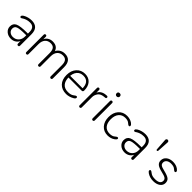

<svg xmlns="http://www.w3.org/2000/svg" viewBox="322 -2091 3479 3479"><g transform="rotate(45 2061.5 -351.5)"><path d="M235 7Q164 7 115.5 -34.5Q67 -76 66 -137Q65 -218 130.5 -248.5Q196 -279 369 -279H401V-236H371Q226 -236 175 -217Q124 -198 124 -142Q124 -98 156.5 -70Q189 -42 238 -42Q305 -42 347.5 -87Q390 -132 390 -202V-318Q390 -448 276 -448Q226 -448 189.5 -434.5Q153 -421 133 -408Q122 -400 113 -394.5Q104 -389 96 -389Q75 -389 75 -412Q75 -433 110 -454Q145 -475 188 -486Q231 -497 272 -497Q444 -497 444 -314V-24Q444 4 417 4Q405 4 397.5 -3.5Q390 -11 390 -24V-129L402 -123Q386 -60 341 -26.5Q296 7 235 7Z M633 5Q620 5 613 -2.5Q606 -10 606 -23V-467Q606 -480 613 -487.5Q620 -495 633 -495Q645 -495 652 -487.5Q659 -480 659 -467V-382L648 -373Q664 -433 707.5 -465Q751 -497 811 -497Q882 -497 921.5 -461.5Q961 -426 971 -354L948 -363Q961 -424 1008.5 -460.5Q1056 -497 1123 -497Q1203 -497 1243.5 -450.5Q1284 -404 1284 -310V-23Q1284 -10 1277 -2.5Q1270 5 1257 5Q1244 5 1237 -2.5Q1230 -10 1230 -23V-306Q1230 -380 1203 -414Q1176 -448 1118 -448Q1050 -448 1011 -403Q972 -358 972 -281V-23Q972 -10 965 -2.5Q958 5 945 5Q932 5 925 -2.5Q918 -10 918 -23V-306Q918 -380 891 -414Q864 -448 806 -448Q738 -448 699 -403Q660 -358 660 -281V-23Q660 -10 653 -2.5Q646 5 633 5Z M1651 7Q1541 7 1477.5 -59.5Q1414 -126 1414 -244Q1414 -357 1477 -427Q1540 -497 1640 -497Q1733 -497 1787 -436.5Q1841 -376 1841 -271Q1841 -236 1808 -236H1462L1461 -279H1811L1791 -256Q1797 -451 1640 -451Q1561 -451 1516 -396.5Q1471 -342 1471 -246Q1471 -147 1517 -94.5Q1563 -42 1650 -42Q1726 -42 1762.5 -71.5Q1799 -101 1816 -101Q1836 -101 1836 -78Q1836 -56 1802 -36Q1764 -14 1725.5 -3.5Q1687 7 1651 7Z M1998 5Q1986 5 1978.5 -2.5Q1971 -10 1971 -23V-467Q1971 -480 1978.5 -487.5Q1986 -495 1998 -495Q2009 -495 2016.5 -487.5Q2024 -480 2024 -467V-353L2013 -373Q2034 -434 2076.5 -462Q2119 -490 2178 -494L2192 -495Q2224 -498 2224 -472Q2224 -462 2218.5 -455Q2213 -448 2197 -447L2167 -444Q2091 -436 2058 -388Q2025 -340 2025 -287V-23Q2025 -10 2017.5 -2.5Q2010 5 1998 5Z M2332 5Q2320 5 2312.5 -2.5Q2305 -10 2305 -23V-467Q2305 -480 2312.5 -487.5Q2320 -495 2332 -495Q2344 -495 2351.5 -487.5Q2359 -480 2359 -467V-23Q2359 -10 2351.5 -2.5Q2344 5 2332 5ZM2332 -610Q2314 -610 2302 -621Q2290 -632 2290 -651Q2290 -692 2332 -692Q2350 -692 2362 -681Q2374 -670 2374 -651Q2374 -632 2362 -621Q2350 -610 2332 -610Z M2714 7Q2614 7 2552.5 -61.5Q2491 -130 2491 -243Q2491 -357 2553 -427Q2615 -497 2716 -497Q2752 -497 2788 -487Q2824 -477 2852 -457Q2886 -432 2886 -411Q2886 -389 2866 -389Q2848 -389 2816.5 -418.5Q2785 -448 2718 -448Q2639 -448 2593.5 -393.5Q2548 -339 2548 -243Q2548 -148 2592.5 -95Q2637 -42 2717 -42Q2785 -42 2818.5 -71.5Q2852 -101 2869 -101Q2889 -101 2889 -79Q2889 -61 2855 -36Q2795 7 2714 7Z M3149 7Q3078 7 3029.5 -34.5Q2981 -76 2980 -137Q2979 -218 3044.5 -248.5Q3110 -279 3283 -279H3315V-236H3285Q3140 -236 3089 -217Q3038 -198 3038 -142Q3038 -98 3070.5 -70Q3103 -42 3152 -42Q3219 -42 3261.5 -87Q3304 -132 3304 -202V-318Q3304 -448 3190 -448Q3140 -448 3103.5 -434.5Q3067 -421 3047 -408Q3036 -400 3027 -394.5Q3018 -389 3010 -389Q2989 -389 2989 -412Q2989 -433 3024 -454Q3059 -475 3102 -486Q3145 -497 3186 -497Q3358 -497 3358 -314V-24Q3358 4 3331 4Q3319 4 3311.5 -3.5Q3304 -11 3304 -24V-129L3316 -123Q3300 -60 3255 -26.5Q3210 7 3149 7Z M3543 -431Q3525 -431 3525 -451L3510 -671Q3508 -690 3518 -700Q3528 -710 3542 -710Q3556 -710 3566 -700Q3576 -690 3574 -671L3561 -451Q3559 -431 3543 -431Z M3883 7Q3796 7 3731 -36Q3697 -58 3697 -79Q3697 -101 3717 -101Q3734 -101 3769.5 -71.5Q3805 -42 3883 -42Q4012 -42 4012 -128Q4012 -164 3984 -183.5Q3956 -203 3879 -220Q3790 -240 3752.5 -271Q3715 -302 3715 -355Q3715 -418 3764.5 -457.5Q3814 -497 3893 -497Q3972 -497 4027 -458Q4062 -433 4062 -411Q4062 -402 4056 -395.5Q4050 -389 4042 -389Q4024 -389 3992.5 -418.5Q3961 -448 3890 -448Q3837 -448 3804.5 -423.5Q3772 -399 3772 -358Q3772 -322 3797 -303Q3822 -284 3893 -268Q3994 -244 4031 -214.5Q4068 -185 4068 -128Q4068 -67 4017 -30Q3966 7 3883 7Z"/></g></svg>

Font: Nunito VF Beta Light
Style: Regular
Weight: 300
Designer: Vernon Adams
Foundry: newtypography
Version: Version 3.001